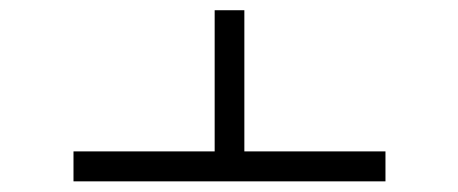

<svg xmlns="http://www.w3.org/2000/svg" viewBox="-20 -500 873 366"><path d="M120.1 -211.4H389.2V-480.5H445.8V-211.4H714.8V-154.3H120.1Z"/></svg>

Font: Ezra SIL
Style: Regular
Weight: 400
Designer: Development by SIL's NRSI team. OpenType tables by Ralph Hancock ( hancock@dircon.co.uk )
Foundry: SIL International, Version 2.51: 2007
Version: Version 2.51, 2007